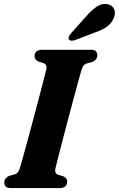

<svg xmlns="http://www.w3.org/2000/svg" viewBox="-20 -952 602 972"><path d="M260.5 -99Q255 -74 274.5 -67L299.5 -60Q320 -51 320 -33.5Q320 0 281.5 0H34.5Q15 0 8.5 -8Q2 -16 2 -28.5Q2 -41 9.2 -49.5Q16.5 -58 27 -62L52.5 -68.5Q64 -72 70.2 -79.5Q76.5 -87 81.5 -103.5Q87.5 -123.5 98 -162Q108.5 -200.5 122 -249.8Q135.5 -299 149.5 -351.8Q163.5 -404.5 176.5 -453.8Q189.5 -503 199.5 -541.8Q209.5 -580.5 214.5 -600.5Q219.5 -625.5 200 -632.5L175.5 -640Q155 -649 155 -667Q155 -700 194.5 -700H440Q459.5 -700 466 -692Q472.5 -684 472.5 -672Q472.5 -659.5 465.2 -651Q458 -642.5 447 -638.5L420 -631Q409 -627 403.2 -620.5Q397.5 -614 392.5 -597.5Q386.5 -576.5 375 -535.5Q363.5 -494.5 349.8 -442.5Q336 -390.5 321.5 -335.8Q307 -281 294.2 -231.8Q281.5 -182.5 272.5 -147Q263.5 -111.5 260.5 -99ZM417 -870Q444.5 -902 471.2 -919.2Q498 -936.5 526 -930.5Q551.5 -924.5 558.8 -902.8Q566 -881 555 -858.5Q543 -832 520 -816Q497 -800 461.5 -788L359 -748.5Q349.5 -745.5 340.8 -746.2Q332 -747 328.5 -753.5Q325 -760 329.2 -768Q333.5 -776 340.5 -784.5Z"/></svg>

Font: Fraunces 72pt S050
Style: Bold Italic
Weight: 700
Italic angle: -16°
Version: Version 1.000; ttfautohint (v1.8.3)